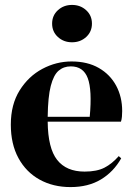

<svg xmlns="http://www.w3.org/2000/svg" viewBox="-20 -746 547 781"><path d="M271 -496Q336 -496 382 -469.5Q428 -443 452.5 -397.5Q477 -352 477 -294Q477 -283 476 -271.5Q475 -260 472 -251H174Q175 -143 212.5 -95.5Q250 -48 324 -48Q374 -48 405 -64Q436 -80 463 -111L473 -102Q442 -47 390.5 -16Q339 15 267 15Q196 15 141 -15.5Q86 -46 55 -103Q24 -160 24 -239Q24 -321 60 -378.5Q96 -436 152.5 -466Q209 -496 271 -496ZM268 -476Q239 -476 218.5 -458.5Q198 -441 186.5 -396.5Q175 -352 174 -271H345Q355 -380 337 -428Q319 -476 268 -476ZM273 -574Q239 -574 215.5 -595.5Q192 -617 192 -650Q192 -683 215.5 -704.5Q239 -726 273 -726Q307 -726 330.5 -704.5Q354 -683 354 -650Q354 -617 330.5 -595.5Q307 -574 273 -574Z"/></svg>

Font: DeepMind Serif Display
Style: Regular
Weight: 400
Designer: Frank Grießhammer / Modifications: Colophon Foundry
Foundry: Colophon Foundry
Version: Version 5.003; ttfautohint (v1.8.2)